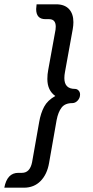

<svg xmlns="http://www.w3.org/2000/svg" viewBox="-39 -747 431 892"><path d="M46 56H63Q100 56 110 7L143 -180Q150 -221 166 -251Q182 -281 218 -301Q181 -327 181 -380Q181 -402 185 -422L219 -609Q220 -614 220 -623Q220 -658 189 -658H172Q129 -658 129 -705Q129 -711 131 -727H222Q261 -727 281.5 -705Q302 -683 302 -644Q302 -629 299 -612L263 -413Q260 -398 260 -384Q260 -334 309 -334Q319 -334 326 -326.5Q333 -319 333 -308Q333 -292 322 -280Q311 -268 297 -268Q263 -268 247 -247Q231 -226 224 -189L189 10Q180 63 149.5 94Q119 125 72 125H-19Q-6 56 46 56Z"/></svg>

Font: K2D Light
Style: Italic
Weight: 300
Italic angle: -10°
Designer: Katatrad Aksorn Co.,Ltd.
Foundry: Cadson Demak Co.,Ltd.
Version: Version 1.000; ttfautohint (v1.6)